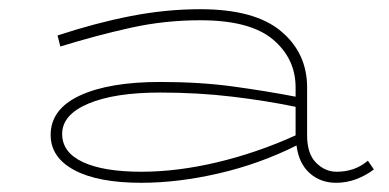

<svg xmlns="http://www.w3.org/2000/svg" viewBox="-20 -387 845 417"><path d="M287 10Q193 10 141.5 -17.5Q90 -45 90 -94Q90 -150 153.5 -179.5Q217 -209 328 -209Q415 -209 487.5 -199Q560 -189 622 -177V-197Q622 -260 572.5 -301.5Q523 -343 415 -343Q337 -343 263 -326.5Q189 -310 111 -286L105 -310Q187 -337 263.5 -352Q340 -367 415 -367Q533 -367 590 -319.5Q647 -272 647 -197V-93Q647 -53 666.5 -33.5Q686 -14 711 -14Q751 -14 779 -38L792 -19Q775 -6 754 2Q733 10 710 10Q676 10 652.5 -11Q629 -32 624 -71Q544 -31 455.5 -10.5Q367 10 287 10ZM115 -96Q115 -56 160 -35Q205 -14 287 -14Q365 -14 451.5 -34.5Q538 -55 622 -93V-155Q560 -168 485 -177Q410 -186 328 -186Q229 -186 172 -162Q115 -138 115 -96Z"/></svg>

Font: Padyakke Expanded One
Style: Regular
Weight: 400
Designer: James Puckett
Foundry: Dunwich Type Founders
Version: Version 1.500; ttfautohint (v1.8.4.7-5d5b)